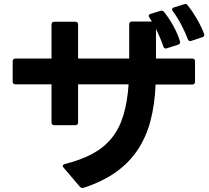

<svg xmlns="http://www.w3.org/2000/svg" viewBox="-20 -895 1040 954"><path d="M390 39Q383 39 377 33L296 -62Q292 -66 292 -71Q292 -77 302 -80Q382 -100 439.5 -131Q497 -162 535 -209Q573 -256 593 -322Q613 -388 619 -476H368V-287Q368 -273 354 -273H250Q236 -273 236 -287V-476H57Q43 -476 43 -490V-590Q43 -604 57 -604H236V-773Q236 -787 250 -787H354Q368 -787 368 -773V-604H622V-774Q622 -788 636 -788H735L722 -808Q719 -813 719 -816Q719 -823 728 -826L777 -841Q780 -842 783 -842Q790 -842 796 -835Q821 -803 842 -765Q863 -727 874 -690Q875 -688 875 -685Q875 -676 865 -673L809 -655Q807 -654 804 -654Q795 -654 792 -663Q778 -705 755 -751V-604H935Q949 -604 949 -590V-489Q949 -475 935 -475H753Q749 -375 727.5 -294Q706 -213 663.5 -149.5Q621 -86 555.5 -39.5Q490 7 396 38ZM925 -691Q916 -691 913 -701Q901 -733 881.5 -770.5Q862 -808 839 -839Q835 -843 835 -848Q835 -855 844 -858L895 -874L901 -875H902Q909 -875 913 -868Q935 -841 957.5 -802.5Q980 -764 994 -727L995 -721Q995 -713 985 -710L931 -692Q929 -691 925 -691Z"/></svg>

Font: LINE Seed JP_TTF Bold
Style: Regular
Weight: 700
Designer: LINE & Fontrix & Fontworks
Version: Version 1.009